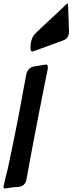

<svg xmlns="http://www.w3.org/2000/svg" viewBox="-76 -1089 416 1101"><path d="M138 -803 118 -796Q113 -794 108 -794Q99 -794 99 -812V-823Q99 -826 99.5 -830Q100 -834 100 -836Q105 -873 122 -892L163 -932Q195 -962 210 -976Q255 -1016 288 -1049L293 -1054Q308 -1069 312 -1069Q315 -1069 315 -1043L317 -988Q317 -965 319 -927L320 -911Q320 -874 295 -861H294Q294 -860 293 -860L294 -861L275 -853Q183 -819 138 -803ZM-21 -12 -40 -9H-47L-48 -8Q-56 -8 -56 -17Q-56 -18 -54 -30V-29Q-53 -30 -52.5 -32.5Q-52 -35 -52 -36L-49 -48Q-49 -50 -48.5 -52Q-48 -54 -48 -55Q-38 -92 -31 -123Q24 -381 58 -573L75 -664Q79 -681 90 -693Q101 -705 115 -707Q137 -710 181 -718Q186 -718 188 -719H189Q198 -719 198 -705V-695L180 -606Q177 -591 153 -469Q115 -276 75 -57Q72 -41 61 -30.5Q50 -20 34 -18L27 -17Q-5 -15 -21 -12Z"/></svg>

Font: Bangerz Fix
Style: Regular
Weight: 400
Designer: vernon adams
Foundry: Vernon Adams
Version: Version 2.10;December 28, 2023;FontCreator 13.0.0.2683 64-bi